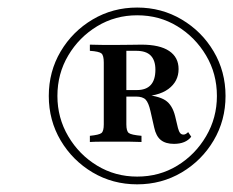

<svg xmlns="http://www.w3.org/2000/svg" viewBox="-20 -656 609 501"><path d="M337.9 -175Q274.2 -175 221.8 -206Q169.4 -237.1 138.3 -289.5Q107.3 -341.9 107.3 -405.6Q107.3 -469.4 138.3 -521.8Q169.4 -574.2 221.8 -605.2Q274.2 -636.3 337.9 -636.3Q401.6 -636.3 454 -605.2Q506.5 -574.2 537.5 -521.8Q568.5 -469.4 568.5 -405.6Q568.5 -341.9 537.5 -289.5Q506.5 -237.1 454 -206Q401.6 -175 337.9 -175ZM337.9 -195.2Q396 -195.2 442.7 -223.8Q489.5 -252.4 517.7 -300.4Q546 -348.4 546 -405.6Q546 -463.7 517.7 -511.3Q489.5 -558.9 442.7 -587.5Q396 -616.1 337.9 -616.1Q280.6 -616.1 233.5 -587.5Q186.3 -558.9 158.1 -511.3Q129.8 -463.7 129.8 -405.6Q129.8 -348.4 158.1 -300.4Q186.3 -252.4 233.5 -223.8Q280.6 -195.2 337.9 -195.2ZM214.5 -285.5V-301.6Q238.7 -304 244.8 -308.9Q250.8 -313.7 250.8 -331.5V-492.7Q250.8 -511.3 244.8 -516.5Q238.7 -521.8 214.5 -523.4V-539.5Q223.4 -539.5 232.3 -539.1Q241.1 -538.7 252.4 -538.7Q263.7 -538.7 279 -538.7Q301.6 -538.7 320.2 -539.1Q338.7 -539.5 349.2 -539.5Q396.8 -539.5 421.4 -523Q446 -506.5 446 -475.8Q446 -443.5 419.4 -423.8Q392.7 -404 341.1 -404H282.3V-421H337.1Q361.3 -421 373.4 -434.3Q385.5 -447.6 385.5 -474.2Q385.5 -498.4 373.4 -510.9Q361.3 -523.4 335.5 -523.4H309.7V-331.5Q309.7 -313.7 316.1 -308.9Q322.6 -304 349.2 -301.6V-285.5Q332.3 -286.3 318.1 -286.3Q304 -286.3 280.6 -286.3Q258.9 -286.3 243.5 -286.3Q228.2 -286.3 214.5 -285.5ZM433.9 -280.6Q412.1 -280.6 399.6 -290.7Q387.1 -300.8 382.3 -323.4L372.6 -366.1Q367.7 -387.9 360.1 -396Q352.4 -404 334.7 -404L333.9 -412.1L349.2 -409.7Q392.7 -406.5 411.3 -394.4Q429.8 -382.3 437.1 -352.4L444.4 -321.8Q446.8 -312.9 450 -308.9Q453.2 -304.8 458.9 -304.8Q464.5 -304.8 471 -311.3L479 -299.2Q464.5 -280.6 433.9 -280.6Z"/></svg>

Font: Playfair 5pt SemiExpanded Light SemiBold
Style: Italic
Weight: 600
Italic angle: -15.6°
Version: Version 2.001;gftools[0.9.30]